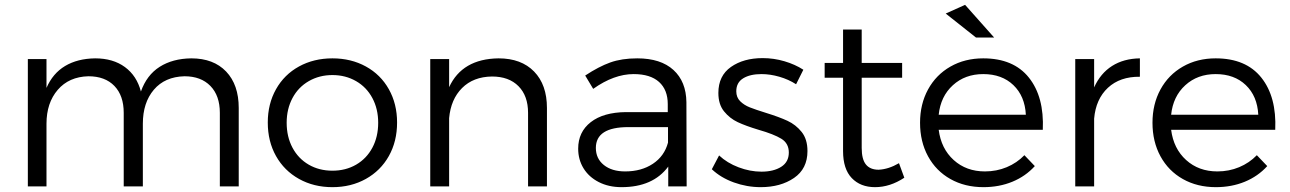

<svg xmlns="http://www.w3.org/2000/svg" viewBox="-20 -770 5326 793"><path d="M966 -324V0H888V-304Q888 -375 849 -415Q810 -455 742 -455Q661 -453 615.5 -399.5Q570 -346 570 -259V0H491V-304Q491 -375 452.5 -415Q414 -455 345 -455Q265 -453 218.5 -399Q172 -345 172 -259V0H95V-526H172V-407Q198 -467 249 -497.5Q300 -528 373 -529Q447 -529 496 -493Q545 -457 562 -392Q586 -460 639.5 -494Q693 -528 770 -529Q862 -529 914 -474.5Q966 -420 966 -324Z M1620 -264Q1620 -186 1586 -125.5Q1552 -65 1491 -31Q1430 3 1353 3Q1276 3 1215 -31Q1154 -65 1120 -125.5Q1086 -186 1086 -264Q1086 -341 1120 -401.5Q1154 -462 1215 -495.5Q1276 -529 1353 -529Q1430 -529 1491 -495.5Q1552 -462 1586 -401.5Q1620 -341 1620 -264ZM1164 -263Q1164 -205 1188 -160Q1212 -115 1255 -90Q1298 -65 1353 -65Q1408 -65 1451 -90Q1494 -115 1518 -160Q1542 -205 1542 -263Q1542 -320 1518 -365Q1494 -410 1450.5 -435Q1407 -460 1353 -460Q1299 -460 1255.5 -435Q1212 -410 1188 -365Q1164 -320 1164 -263Z M2239 -324V0H2161V-304Q2161 -374 2121.5 -414Q2082 -454 2012 -454Q1935 -453 1888.5 -406.5Q1842 -360 1835 -282V0H1757V-526H1835V-410Q1889 -527 2039 -529Q2133 -529 2186 -474.5Q2239 -420 2239 -324Z M2740 -82Q2677 3 2547 3Q2494 3 2453 -18Q2412 -39 2390 -75Q2368 -111 2368 -156Q2368 -225 2420 -265.5Q2472 -306 2565 -307H2738V-340Q2738 -399 2702 -431.5Q2666 -464 2597 -464Q2516 -464 2430 -403L2397 -458Q2453 -495 2500.5 -512Q2548 -529 2612 -529Q2709 -529 2761.5 -481Q2814 -433 2815 -348L2816 0H2740ZM2739 -181V-245H2575Q2441 -245 2441 -159Q2441 -115 2474 -88.5Q2507 -62 2562 -62Q2629 -62 2676.5 -93.5Q2724 -125 2739 -181Z M3298 -482 3268 -422Q3237 -442 3199 -453Q3161 -464 3125 -464Q3078 -464 3049.5 -446.5Q3021 -429 3021 -393Q3021 -368 3037 -352Q3053 -336 3077 -326.5Q3101 -317 3143 -304Q3198 -287 3232.5 -271Q3267 -255 3291 -225Q3315 -195 3315 -146Q3315 -73 3259.5 -35Q3204 3 3122 3Q3065 3 3011 -16.5Q2957 -36 2920 -71L2950 -128Q2983 -97 3030.5 -79Q3078 -61 3125 -61Q3175 -61 3206.5 -81Q3238 -101 3238 -140Q3238 -178 3207 -197Q3176 -216 3113 -234Q3060 -250 3027 -265.5Q2994 -281 2970.5 -310Q2947 -339 2947 -386Q2947 -457 2999 -493.5Q3051 -530 3130 -530Q3176 -530 3220 -517Q3264 -504 3298 -482Z M3594 3Q3534 3 3498 -34.5Q3462 -72 3462 -146V-449H3386V-510H3462V-648H3539V-510H3706V-449H3539V-159Q3539 -112 3556.5 -90.5Q3574 -69 3609 -69Q3650 -71 3693 -96L3715 -36Q3656 3 3594 3Z M4287 -234H3857Q3867 -156 3919 -109Q3971 -62 4048 -62Q4096 -62 4138 -79.5Q4180 -97 4211 -129L4254 -84Q4216 -42 4161.5 -19.5Q4107 3 4042 3Q3965 3 3905.5 -30.5Q3846 -64 3813 -124.5Q3780 -185 3780 -263Q3780 -340 3813 -400.5Q3846 -461 3905.5 -495Q3965 -529 4041 -529Q4166 -529 4229.5 -449.5Q4293 -370 4287 -234ZM4041 -464Q3966 -464 3915.5 -418Q3865 -372 3857 -296H4217Q4213 -373 4165.5 -418.5Q4118 -464 4041 -464ZM4011 -615 3886 -714 3966 -750 4086 -615Z M4688 -529V-453Q4606 -454 4556 -407.5Q4506 -361 4499 -280V0H4421V-526H4499V-409Q4525 -467 4573 -497.5Q4621 -528 4688 -529Z M5247 -234H4817Q4827 -156 4879 -109Q4931 -62 5008 -62Q5056 -62 5098 -79.5Q5140 -97 5171 -129L5214 -84Q5176 -42 5121.5 -19.5Q5067 3 5002 3Q4925 3 4865.5 -30.5Q4806 -64 4773 -124.5Q4740 -185 4740 -263Q4740 -340 4773 -400.5Q4806 -461 4865.5 -495Q4925 -529 5001 -529Q5126 -529 5189.5 -449.5Q5253 -370 5247 -234ZM5001 -464Q4926 -464 4875.5 -418Q4825 -372 4817 -296H5177Q5173 -373 5125.5 -418.5Q5078 -464 5001 -464Z"/></svg>

Font: Kalaa
Style: Regular
Weight: 400
Version: Version 1.20 June 5, 2016